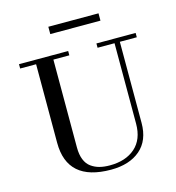

<svg xmlns="http://www.w3.org/2000/svg" viewBox="-125 -969 1002 1090"><g transform="rotate(-15 376.0 -424.0)"><path d="M258.8 -819.3V-862.3H553.7V-819.3ZM43 -674.8V-700.2H332V-674.8H238.3V-158.2Q238.3 -116.2 250.2 -86.7Q262.2 -57.1 284.4 -41.3Q306.6 -25.4 333 -18.6Q359.4 -11.7 393.6 -11.7Q486.8 -11.7 542.2 -60.5Q597.7 -109.4 597.7 -202.1V-674.8H498V-700.2H728.5V-674.8H628.9V-198.2Q628.9 -95.2 565.7 -40.8Q502.4 13.7 393.6 13.7Q136.7 13.7 136.7 -212.9V-674.8Z"/></g></svg>

Font: Theano Didot
Style: Regular
Weight: 400
Designer: Alexey Kryukov
Version: Version 2.0